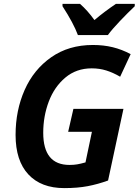

<svg xmlns="http://www.w3.org/2000/svg" viewBox="-20 -956 712 986"><path d="M60 -263Q60 -389 106.5 -494Q153 -599 243 -662Q333 -725 457 -725Q512 -725 559 -713.5Q606 -702 651 -678L597 -562Q561 -583 526 -594Q491 -605 451 -605Q372 -605 315.5 -557.5Q259 -510 230.5 -434.5Q202 -359 202 -274Q202 -109 337 -109Q359 -109 376.5 -112Q394 -115 419 -122L452 -279H330L357 -397H614L535 -29Q483 -10 430.5 0Q378 10 310 10Q191 10 125.5 -60.5Q60 -131 60 -263ZM301 -924V-936H391Q429 -903 465 -853Q517 -897 575 -936H672V-924Q637 -891 596.5 -848.5Q556 -806 534 -776H380Q358 -836 301 -924Z"/></svg>

Font: Noto Sans Display
Style: Bold Italic
Weight: 700
Italic angle: -12°
Designer: Monotype Design team
Foundry: Monotype Imaging Inc.
Version: Version 1.000